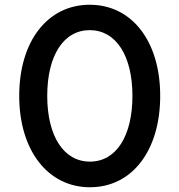

<svg xmlns="http://www.w3.org/2000/svg" viewBox="-20 -777 756 809"><path d="M359 12C537 12 655 -143 655 -373C655 -603 536 -757 358 -757C181 -757 61 -604 61 -373C61 -143 182 12 359 12ZM179 -373C179 -543 248 -650 358 -650C469 -650 538 -542 538 -373C538 -203 469 -96 359 -96C248 -96 179 -204 179 -373Z"/></svg>

Font: Mluvka SemiBold
Style: Regular
Weight: 600
Designer: Modified by Jiří Krblich, Original typeface by Gumpita Rahayu
Foundry: Gumpita Rahayu & Jiří Krblich
Version: Version 2.000;Glyphs 3.1.1 (3134)